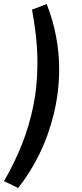

<svg xmlns="http://www.w3.org/2000/svg" viewBox="-50 -740 405 954"><path d="M40 194 -30 160Q21 72 58 -20.5Q95 -113 115.5 -213.5Q136 -314 136 -427Q136 -470 133 -512Q130 -554 124 -598.5Q118 -643 109 -692L182 -720Q213 -641 228.5 -559.5Q244 -478 244 -398Q244 -285 218 -177Q192 -69 146 25Q100 119 40 194Z"/></svg>

Font: Nunito Sans 12pt ExtraLight 12pt SemiBold
Style: Italic
Weight: 600
Italic angle: -9°
Version: Version 3.101;gftools[0.9.27]